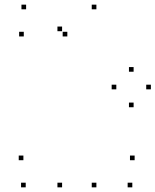

<svg xmlns="http://www.w3.org/2000/svg" viewBox="-20 -795 668 825"><path d="M628.3 -411.1V-431.1H608.3V-411.1ZM554.1 -486.8V-506.8H534.1V-486.8ZM479.8 -411.1V-431.1H459.8V-411.1ZM554.1 -334.2V-354.2H534.1V-334.2ZM394.2 -755V-775H374.2V-755ZM92.2 -755V-775H72.2V-755ZM82.2 -638.4V-658.4H62.2V-638.4ZM269.3 -638.4V-658.4H249.3V-638.4ZM246.8 -660.9V-680.9H226.8V-660.9ZM246.8 10V-10H226.8V10ZM394.2 10V-10H374.2V10ZM548.5 10V-10H528.5V10ZM558.5 -106.6V-126.6H538.5V-106.6ZM80.5 -106.6V-126.6H60.5V-106.6ZM90.5 10V-10H70.5V10Z"/></svg>

Font: Monaspace Argon Dots Var
Style: Regular
Weight: 400
Designer: Riley Cran and the Lettermatic Team
Version: Version 1.100 (Monaspace Argon Dots)